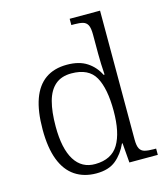

<svg xmlns="http://www.w3.org/2000/svg" viewBox="-114 -848 822 946"><g transform="rotate(-15 297.0 -375.0)"><path d="M261 10Q198 10 152.5 -20.5Q107 -51 83.5 -112.5Q60 -174 60 -267Q60 -360 82 -421.5Q104 -483 148 -514Q192 -545 258 -545Q320 -545 359.5 -519Q399 -493 420 -450H425Q423 -477 422 -505.5Q421 -534 421 -557V-655Q421 -689 413 -704Q405 -719 388.5 -723.5Q372 -728 346 -728H330V-760H485V-103Q485 -71 493 -56Q501 -41 518.5 -36.5Q536 -32 565 -32H576V0H431L423 -100H420Q398 -51 361 -20.5Q324 10 261 10ZM268 -36Q351 -37 386.5 -96Q422 -155 422 -266Q422 -380 389 -439Q356 -498 268 -498Q217 -498 185.5 -471Q154 -444 140 -392Q126 -340 126 -265Q126 -152 162.5 -93.5Q199 -35 268 -36Z"/></g></svg>

Font: Noto Serif Thai Light
Style: Regular
Weight: 300
Version: Version 2.001